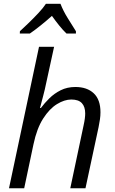

<svg xmlns="http://www.w3.org/2000/svg" viewBox="-20 -1011 616 1031"><path d="M28.3 0 189.5 -759.8H270.5L227.5 -562.5Q221.2 -531.2 212.2 -497.3Q203.1 -463.4 194.8 -431.2H199.7Q218.8 -457 244.9 -482.9Q271 -508.8 305.9 -526.4Q340.8 -543.9 384.8 -543.9Q447.3 -543.9 483.4 -510Q519.5 -476.1 519.5 -408.2Q519.5 -389.2 516.6 -369.4Q513.7 -349.6 509.3 -328.1L439 0H357.4L428.7 -336.9Q433.6 -358.9 435.5 -374.5Q437.5 -390.1 437.5 -401.9Q437.5 -437.5 419.7 -457Q401.9 -476.6 362.8 -476.6Q326.2 -476.6 285.9 -451.9Q245.6 -427.2 211.7 -374.3Q177.7 -321.3 159.7 -235.8L109.9 0ZM86.4 -831.1 86.9 -843.3Q104.5 -859.4 131.8 -885.7Q159.2 -912.1 185.8 -940.4Q212.4 -968.8 226.6 -990.7H304.7Q319.3 -952.6 344.2 -912.8Q369.1 -873 387.7 -843.3V-831.1H336.9Q318.8 -848.1 298.3 -873.5Q277.8 -898.9 258.8 -925.8Q229 -898.9 198.2 -874.3Q167.5 -849.6 140.6 -831.1Z"/></svg>

Font: Open Sans
Style: Italic
Weight: 400
Italic angle: -12°
Designer: Monotype Design Team
Foundry: Monotype Imaging Inc.
Version: Version 3.000; ttfautohint (v1.8.4)